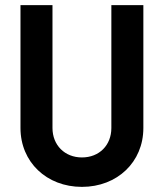

<svg xmlns="http://www.w3.org/2000/svg" viewBox="-20 -720 640 750"><path d="M540 -700H415V-220C415 -153 368 -105 300 -105C233 -105 185 -153 185 -220V-700H60V-220C60 -87 162 10 300 10C438 10 540 -87 540 -220Z"/></svg>

Font: CommitMono
Style: Bold
Weight: 700
Monospace: yes
Designer: Eigil Nikolajsen
Foundry: Eigil Nikolajsen
Version: Version 1.143